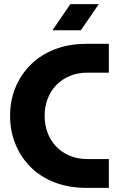

<svg xmlns="http://www.w3.org/2000/svg" viewBox="-20 -913 578 933"><path d="M401 0Q315 0 246 -26.5Q177 -53 129 -101Q81 -149 55 -212.5Q29 -276 29 -350Q29 -424 55 -487.5Q81 -551 129.5 -599Q178 -647 246.5 -673.5Q315 -700 401 -700H509V-560H405Q358 -560 319.5 -544Q281 -528 253.5 -499.5Q226 -471 211.5 -433Q197 -395 197 -350Q197 -305 211.5 -267Q226 -229 253.5 -200.5Q281 -172 319.5 -156Q358 -140 405 -140H509V0ZM235 -766 322 -893H460L373 -766Z"/></svg>

Font: MuseoModerno Thin
Style: Bold
Weight: 700
Version: Version 1.003